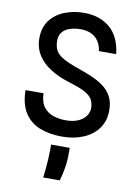

<svg xmlns="http://www.w3.org/2000/svg" viewBox="-106 -806 812 1143"><g transform="rotate(10 300.0 -234.0)"><path d="M305 10Q228.5 10 170 -13.2Q111.5 -36.5 78.2 -88.2Q45 -140 43.5 -225H152.5Q154 -172 176.5 -142.5Q199 -113 234.5 -101.2Q270 -89.5 310 -89.5Q354.5 -89.5 385 -103Q415.5 -116.5 431.2 -138.8Q447 -161 447 -186Q447 -223 430 -245.8Q413 -268.5 377 -285Q341 -301.5 284.5 -318.5Q224 -337 175.5 -367.8Q127 -398.5 99 -442.5Q71 -486.5 71 -543.5Q71 -609.5 104 -652.8Q137 -696 191.2 -717.2Q245.5 -738.5 308 -738.5Q402.5 -738.5 464 -687Q525.5 -635.5 538 -529.5H433.5Q429 -564 412.5 -588.5Q396 -613 368.8 -626Q341.5 -639 303 -639Q248 -639 213 -616.2Q178 -593.5 178 -548Q178 -516.5 188.5 -493.2Q199 -470 230.5 -450.2Q262 -430.5 324.5 -408.5Q369.5 -393 411 -375.8Q452.5 -358.5 485 -335Q517.5 -311.5 536.5 -277.2Q555.5 -243 555.5 -192.5Q556 -129.5 523.5 -84Q491 -38.5 434.2 -14.2Q377.5 10 305 10ZM237.5 269Q240.5 250.5 243.2 220.5Q246 190.5 248 158.5Q250 126.5 250 101.5V68H362.5V110Q362.5 139 358.8 168.5Q355 198 349.2 223.8Q343.5 249.5 337.5 269Z"/></g></svg>

Font: Spline Sans Mono Medium
Style: Regular
Weight: 500
Monospace: yes
Version: Version 1.004